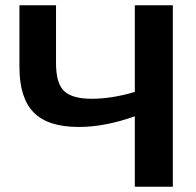

<svg xmlns="http://www.w3.org/2000/svg" viewBox="-20 -708 743 728"><path d="M491.2 0V-267.1Q377.9 -226.6 278.8 -226.6Q161.6 -226.6 107.7 -281.7Q53.7 -336.9 53.7 -453.6V-688H192.4V-468.8Q192.4 -391.6 223.4 -362.5Q254.4 -333.5 327.6 -333.5Q403.8 -333.5 491.2 -359.4V-688H635.3V0Z"/></svg>

Font: Arimo
Style: Bold
Weight: 700
Designer: Steve Matteson
Foundry: Monotype Imaging Inc.
Version: Version 1.33